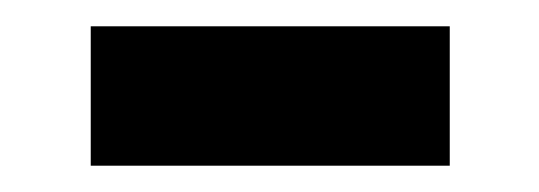

<svg xmlns="http://www.w3.org/2000/svg" viewBox="-20 -359 410 146"><path d="M49 -233V-339H322V-233Z"/></svg>

Font: Noto Sans HK Thin
Style: Bold
Weight: 700
Version: Version 2.004-H2;hotconv 1.0.118;makeotfexe 2.5.65603